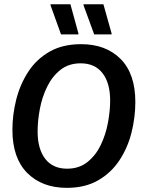

<svg xmlns="http://www.w3.org/2000/svg" viewBox="-20 -870 669 902"><path d="M294.2 12.5Q177.5 12.5 107.9 -57.5Q38.3 -127.5 38.3 -260Q38.3 -330.8 56.2 -402.1Q74.2 -473.3 112.5 -532.5Q150.8 -591.7 212.5 -627.1Q274.2 -662.5 360.8 -662.5Q477.5 -662.5 546.7 -592.9Q615.8 -523.3 615.8 -390.8Q615.8 -319.2 597.9 -247.5Q580 -175.8 541.2 -117.1Q502.5 -58.3 441.2 -22.9Q380 12.5 294.2 12.5ZM295 -77.5Q351.7 -77.5 390.8 -108.8Q430 -140 453.3 -188.8Q476.7 -237.5 487.1 -293.3Q497.5 -349.2 497.5 -397.5Q497.5 -480 461.7 -526.2Q425.8 -572.5 359.2 -572.5Q302.5 -572.5 263.8 -541.7Q225 -510.8 201.2 -462.1Q177.5 -413.3 167.1 -357.5Q156.7 -301.7 156.7 -252.5Q156.7 -170 192.5 -123.8Q228.3 -77.5 295 -77.5ZM266.7 -708.3 217.5 -845V-850H310.8L348.3 -713.3V-708.3ZM422.5 -708.3 372.5 -845V-850H465.8L504.2 -713.3V-708.3Z"/></svg>

Font: Familjen Grotesk Medium
Style: Italic
Weight: 500
Italic angle: -9.46201°
Designer: Anders Wikstroem, Jonas Baeckman, Matilda Gysing, Kristian Moeller
Foundry: Familjen STHLM AB
Version: Version 2.002; ttfautohint (v1.8.4.7-5d5b)